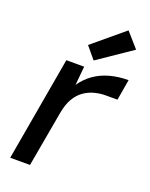

<svg xmlns="http://www.w3.org/2000/svg" viewBox="-143 -836 712 911"><g transform="rotate(20 213.0 -380.0)"><path d="M24 0 116 -526H206L197 -431Q222 -467 255.5 -490.5Q289 -514 332 -526Q375 -538 426 -538L408 -433H349Q320 -433 292 -425.5Q264 -418 240 -401Q216 -384 199 -355Q182 -326 174 -281L124 0ZM238 -569 188 -629 345 -760 410 -686Z"/></g></svg>

Font: DM Sans 9pt Medium
Style: Italic
Weight: 500
Italic angle: -10°
Version: Version 4.004;gftools[0.9.30]